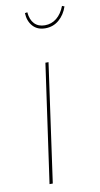

<svg xmlns="http://www.w3.org/2000/svg" viewBox="-86 -787 430 827"><g transform="rotate(-10 129.0 -373.5)"><path d="M85 -743.7 95.7 -745.6Q98.6 -712.4 115.5 -694.8Q132.3 -677.2 161.1 -677.2Q190.4 -677.2 212.6 -695.3Q234.9 -713.4 247.6 -746.6L257.8 -742.7Q246.1 -707.5 220.7 -685.8Q195.3 -664.1 160.6 -664.1Q126 -664.1 106.2 -686.3Q86.4 -708.5 85 -743.7ZM148.4 -518.1 75.7 0H61.5L134.8 -518.1Z"/></g></svg>

Font: Fira Sans Compressed Hair
Style: Italic
Weight: 100
Width: 3
Italic angle: -8°
Designer: Carrois Corporate & Edenspiekermann AG
Foundry: Carrois Corporate GbR & Edenspiekermann AG
Version: Version 4.203;PS 004.203;hotconv 1.0.88;makeotf.lib2.5.64775